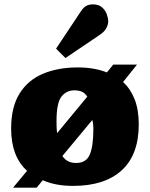

<svg xmlns="http://www.w3.org/2000/svg" viewBox="-20 -838 687 880"><path d="M40 22 104 -55Q31 -121 31 -249Q31 -347 69.5 -409Q108 -471 177 -500Q246 -529 337 -529Q412 -529 470 -506L499 -542H608L544 -462Q578 -431 597 -383Q616 -335 616 -268Q616 -129 538 -57.5Q460 14 315 14Q234 14 176 -12L148 22ZM242 -228 380 -395Q369 -412 354.5 -418Q340 -424 321 -424Q284 -424 261.5 -395Q239 -366 239 -282Q239 -268 239.5 -254Q240 -240 242 -228ZM329 -91Q375 -91 391.5 -129.5Q408 -168 408 -249Q408 -271 403 -288L266 -123Q287 -91 329 -91ZM280 -572 237 -615 350 -785Q364 -806 377 -812Q390 -818 406 -818Q432 -818 447.5 -804.5Q463 -791 469.5 -772.5Q476 -754 476 -741Q476 -725 467 -708.5Q458 -692 437 -678Z"/></svg>

Font: Literata 12pt ExtraBold
Style: Regular
Weight: 800
Designer: Latin by Veronika Burian and Jose Scaglione. Greek by Irene Vlachou. Cyrillic by Vera Evstafieva.
Foundry: TypeTogether
Version: Version 3.002